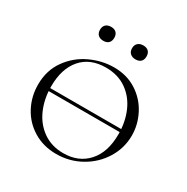

<svg xmlns="http://www.w3.org/2000/svg" viewBox="-151 -767 882 908"><g transform="rotate(30 289.5 -313.5)"><path d="M67 -244H510V-228H67ZM37 -230Q37 -308 78 -365Q119 -422 181.5 -451Q244 -480 309 -480Q379 -480 432 -446Q485 -412 513.5 -357Q542 -302 542 -242Q542 -174 506 -115.5Q470 -57 408.5 -22.5Q347 12 275 12Q205 12 150.5 -21Q96 -54 66.5 -109.5Q37 -165 37 -230ZM484 -216Q484 -283 460 -338.5Q436 -394 389 -427Q342 -460 276 -460Q190 -460 142.5 -405Q95 -350 95 -254Q95 -186 119.5 -130Q144 -74 191 -41Q238 -8 302 -8Q385 -8 434.5 -63Q484 -118 484 -216ZM161 -601Q161 -619 171.5 -629Q182 -639 201 -639Q219 -639 229 -629Q239 -619 239 -601Q239 -583 229 -573Q219 -563 201 -563Q182 -563 171.5 -573Q161 -583 161 -601ZM336 -601Q336 -619 347 -629Q358 -639 376 -639Q395 -639 405 -629Q415 -619 415 -601Q415 -583 405 -573Q395 -563 376 -563Q358 -563 347 -573Q336 -583 336 -601Z"/></g></svg>

Font: Cormorant SC Light
Style: Regular
Weight: 300
Designer: Christian Thalmann (Catharsis Fonts)
Foundry: Catharsis Fonts
Version: Version 4.000